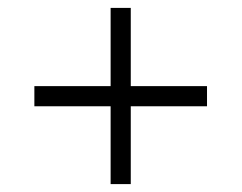

<svg xmlns="http://www.w3.org/2000/svg" viewBox="-20 -547 612 486"><path d="M260 -278H67V-329H260V-527H311V-329H504V-278H311V-81H260Z"/></svg>

Font: Noto Sans Syriac Eastern Light
Style: Regular
Weight: 300
Designer: Patrick Giasson and the Monotype Design Team
Foundry: Monotype Imaging Inc.
Version: Version 3.001